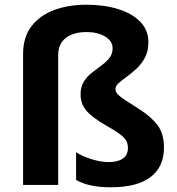

<svg xmlns="http://www.w3.org/2000/svg" viewBox="-20 -785 751 815"><path d="M610 -606Q610 -569 596 -542Q582 -515 561 -495Q540 -475 519 -460Q498 -445 484 -432.5Q470 -420 470 -407Q470 -395 480 -384.5Q490 -374 512.5 -359.5Q535 -345 572 -321Q621 -290 648.5 -254Q676 -218 676 -159Q676 -76 618.5 -33Q561 10 451 10Q403 10 367.5 2.5Q332 -5 303 -21V-139Q326 -123 366.5 -110Q407 -97 441 -97Q480 -97 501.5 -112Q523 -127 523 -157Q523 -175 516 -187.5Q509 -200 489.5 -215Q470 -230 431 -252Q370 -287 346 -316Q322 -345 322 -385Q322 -416 335.5 -438Q349 -460 369.5 -476Q390 -492 410.5 -507Q431 -522 444.5 -539Q458 -556 458 -580Q458 -611 426 -630Q394 -649 347 -649Q312 -649 285 -638.5Q258 -628 242.5 -606.5Q227 -585 227 -551V0H78V-556Q78 -627 113.5 -673.5Q149 -720 210 -742.5Q271 -765 347 -765Q422 -765 481.5 -746.5Q541 -728 575.5 -692.5Q610 -657 610 -606Z"/></svg>

Font: Noto Sans Adlam Unjoined
Style: Regular
Weight: 400
Designer: Mark Jamra, Neil Patel
Foundry: JamraPatel LLC
Version: Version 3.001